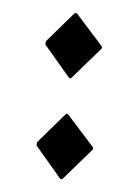

<svg xmlns="http://www.w3.org/2000/svg" viewBox="-40 -457 356 504"><g transform="rotate(5 138.0 -205.0)"><path d="M144 12 215 -70C216 -71 216 -72 216 -73C216 -74 216 -76 215 -77L144 -156C141 -159 139 -159 136 -156L68 -77C67 -76 68 -74 68 -73C68 -71 67 -70 68 -68L136 12C137 14 139 14 140 14C141 14 143 14 144 12ZM144 -254 215 -336C216 -337 216 -338 216 -339C216 -340 216 -342 215 -343L144 -422C143 -423 141 -424 140 -424C139 -424 137 -423 136 -422L68 -343C67 -342 68 -340 68 -339C68 -337 67 -336 68 -334L136 -254C137 -252 139 -252 140 -252C141 -252 143 -252 144 -254Z"/></g></svg>

Font: Ponomar Unicode
Style: Regular
Weight: 400
Version: 1.3